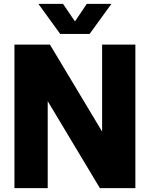

<svg xmlns="http://www.w3.org/2000/svg" viewBox="-20 -970 772 990"><path d="M506.5 -740H678V0H495L226 -448.5V0H54.5V-740H237.5L506.5 -291.5ZM427.5 -950H554.5L442 -795H290.5L178 -950H305L366.5 -859.5Z"/></svg>

Font: Encode Sans Semi Condensed ExBd
Style: Regular
Weight: 800
Width: 4
Designer: Multiple Designers
Foundry: Impallari Type
Version: Version 2.000